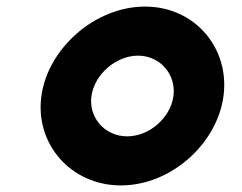

<svg xmlns="http://www.w3.org/2000/svg" viewBox="-20 -548 735 583"><path d="M105.6 -256C86 -111 195 15 347 15C499 15 639 -111 658.6 -256C678.2 -401 572.4 -528 420.4 -528C268.4 -528 125.2 -401 105.6 -256ZM257.6 -256C266.4 -321 331.2 -379 399.2 -379C467.2 -379 515.4 -321 506.6 -256C497.8 -191 434.1 -134 366.1 -134C298.1 -134 248.8 -191 257.6 -256Z"/></svg>

Font: Hussar Techniczny
Style: Bold 
Weight: 700
Foundry: Cannot Into Space Fonts
Version: Version 0.77